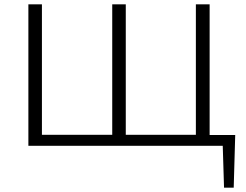

<svg xmlns="http://www.w3.org/2000/svg" viewBox="-20 -678 1144 893"><path d="M1074 -50 1067 195H1022L1016 0H112V-658H175V-51H502V-658H565V-51H891V-658H955V-50Z"/></svg>

Font: EauTestSC Semilight
Style: Regular
Weight: 300
Designer: Christian Thalmann (Catharsis Fonts)
Version: Version 0.001;PS 000.001;hotconv 1.0.88;makeotf.lib2.5.64775